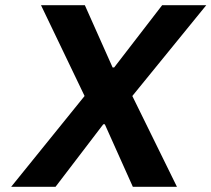

<svg xmlns="http://www.w3.org/2000/svg" viewBox="-20 -720 815 740"><path d="M306 -350 138 -700H307L414 -460H420L605 -700H775L490 -350L662 0H492L384 -241H378L194 0H23Z"/></svg>

Font: Be Vietnam ExtraBold
Style: Italic
Weight: 800
Italic angle: -9.778°
Designer: Gabriel Lam
Foundry: TypeRant
Version: Version 3.000